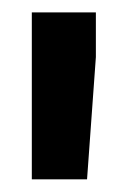

<svg xmlns="http://www.w3.org/2000/svg" viewBox="-20 -770 202 309"><path d="M134.3 -678.2 120.1 -481.4H31.2V-750H134.3Z"/></svg>

Font: Mardoto
Style: Bold
Weight: 700
Designer: Christian Robertson, Vahan Hovhannisyan
Foundry: Google
Version: Version 1.000